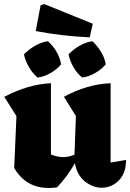

<svg xmlns="http://www.w3.org/2000/svg" viewBox="-20 -915 641 946"><path d="M50 -87 61 -343 1 -438Q120 -500 231 -505V-154Q261 -141 293 -141Q319 -141 347 -153L354 -343L295 -438Q408 -500 525 -505V-114L601 -127Q601 -81 584 -51Q567 -21 539.5 -5.5Q512 10 482 10Q438 10 399 -20.5Q360 -51 349 -111Q311 -44 261 8Q250 10 239 10.5Q228 11 218 11Q108 11 50 -87ZM422 -731Q356 -734 289.5 -741.5Q223 -749 156 -762L180 -889L198 -895L437 -798ZM165 -533Q141 -553 123 -584Q105 -615 98 -647Q121 -671 152 -689Q183 -707 216 -712Q241 -690 258.5 -660Q276 -630 281 -598Q260 -573 229 -555Q198 -537 165 -533ZM385 -533Q360 -553 342 -584Q324 -615 318 -647Q340 -671 371 -689Q402 -707 435 -712Q459 -690 477.5 -660Q496 -630 501 -598Q480 -573 448.5 -555Q417 -537 385 -533Z"/></svg>

Font: Piazzolla ExtraBold
Style: Regular
Weight: 800
Designer: Juan Pablo del Peral
Foundry: Huerta Tipografica
Version: Version 1.330